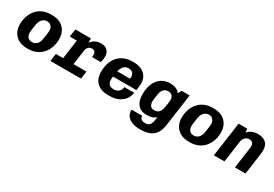

<svg xmlns="http://www.w3.org/2000/svg" viewBox="37 -1401 3526 2467"><g transform="rotate(30 1800.0 -167.5)"><path d="M269 10Q191 10 138.5 -19.5Q86 -49 59.5 -99.5Q33 -150 33 -214Q33 -271 50 -325.5Q67 -380 102 -424.5Q137 -469 191.5 -495Q246 -521 320 -521H334Q411 -521 462.5 -492Q514 -463 540.5 -412.5Q567 -362 567 -297Q567 -231 547 -175Q527 -119 490 -77.5Q453 -36 400 -13Q347 10 281 10ZM278 -90Q323 -90 350 -118Q377 -146 385 -187Q390 -212 394 -240Q398 -268 401 -292Q404 -316 404 -329Q404 -353 394.5 -374Q385 -395 367 -408Q349 -421 322 -421Q292 -421 269.5 -407Q247 -393 233 -370Q219 -347 214 -318Q206 -272 201 -236Q196 -200 196 -180Q196 -155 206 -134.5Q216 -114 234.5 -102Q253 -90 278 -90Z M717 0 772 -396H667L684 -511H915V-447Q941 -483 978 -502Q1015 -521 1066 -521Q1125 -521 1157.5 -487.5Q1190 -454 1190 -397Q1190 -377 1187 -355Q1184 -333 1177 -311H1046Q1048 -320 1049 -328Q1050 -336 1050 -342Q1050 -405 991 -405Q961 -405 941 -384Q921 -363 916 -327L870 0ZM609 0 625 -113H1079L1063 0Z M1472 10Q1398 10 1347 -15Q1296 -40 1269 -88Q1242 -136 1242 -206Q1242 -278 1261.5 -336Q1281 -394 1318 -435.5Q1355 -477 1408.5 -499Q1462 -521 1530 -521H1549Q1615 -521 1663 -497Q1711 -473 1737.5 -431Q1764 -389 1764 -335Q1764 -321 1762.5 -303Q1761 -285 1759 -266Q1757 -247 1753 -228H1338L1415 -278Q1411 -257 1406.5 -229Q1402 -201 1402 -180Q1402 -148 1413.5 -128Q1425 -108 1445 -99Q1465 -90 1492 -90Q1538 -90 1566 -114Q1594 -138 1600 -184H1746Q1739 -130 1707.5 -86Q1676 -42 1620.5 -16Q1565 10 1484 10ZM1416 -295 1350 -314H1609Q1611 -324 1611 -329.5Q1611 -335 1611 -340Q1611 -368 1600.5 -385.5Q1590 -403 1571.5 -412Q1553 -421 1530 -421Q1495 -421 1471.5 -404.5Q1448 -388 1435 -360Q1422 -332 1416 -295Z M2044 186Q1996 186 1955 176Q1914 166 1884 145Q1854 124 1838 93Q1822 62 1825 20H1982Q1982 39 1990.5 53.5Q1999 68 2016 76Q2033 84 2059 84Q2106 84 2126.5 59Q2147 34 2153 -8L2161 -63Q2138 -39 2105.5 -28Q2073 -17 2024 -17Q1961 -17 1922 -43.5Q1883 -70 1865 -116.5Q1847 -163 1847 -223Q1847 -282 1861 -335.5Q1875 -389 1905 -431Q1935 -473 1981 -497Q2027 -521 2092 -521Q2137 -521 2175.5 -505Q2214 -489 2233 -458L2261 -511H2380L2313 -34Q2303 39 2273 88Q2243 137 2187.5 161.5Q2132 186 2044 186ZM2079 -118Q2127 -118 2149.5 -145.5Q2172 -173 2179 -211Q2187 -249 2191.5 -284Q2196 -319 2196 -336Q2196 -376 2175.5 -398Q2155 -420 2119 -420Q2077 -420 2053 -396.5Q2029 -373 2019 -329Q2012 -290 2007.5 -255Q2003 -220 2003 -205Q2003 -168 2020.5 -143Q2038 -118 2079 -118Z M2669 10Q2591 10 2538.5 -19.5Q2486 -49 2459.5 -99.5Q2433 -150 2433 -214Q2433 -271 2450 -325.5Q2467 -380 2502 -424.5Q2537 -469 2591.5 -495Q2646 -521 2720 -521H2734Q2811 -521 2862.5 -492Q2914 -463 2940.5 -412.5Q2967 -362 2967 -297Q2967 -231 2947 -175Q2927 -119 2890 -77.5Q2853 -36 2800 -13Q2747 10 2681 10ZM2678 -90Q2723 -90 2750 -118Q2777 -146 2785 -187Q2790 -212 2794 -240Q2798 -268 2801 -292Q2804 -316 2804 -329Q2804 -353 2794.5 -374Q2785 -395 2767 -408Q2749 -421 2722 -421Q2692 -421 2669.5 -407Q2647 -393 2633 -370Q2619 -347 2614 -318Q2606 -272 2601 -236Q2596 -200 2596 -180Q2596 -155 2606 -134.5Q2616 -114 2634.5 -102Q2653 -90 2678 -90Z M3034 0 3106 -511H3234L3239 -456Q3268 -488 3305 -504.5Q3342 -521 3394 -521Q3464 -521 3507.5 -484Q3551 -447 3551 -370Q3551 -360 3550 -346Q3549 -332 3547 -315L3503 0H3346L3390 -314Q3391 -323 3391.5 -330Q3392 -337 3392 -341Q3392 -374 3374 -390.5Q3356 -407 3326 -407Q3291 -407 3266.5 -383Q3242 -359 3236 -320L3191 0Z"/></g></svg>

Font: Chivo Mono
Style: Bold Italic
Weight: 700
Italic angle: -8.05°
Monospace: yes
Version: Version 1.008